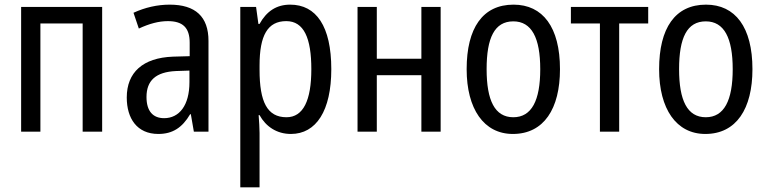

<svg xmlns="http://www.w3.org/2000/svg" viewBox="-20 -567 3302 827"><path d="M71 0H154V-466H336V0H420V-537H71Z M662 10C723 10 765 -17 799 -75H802L815 0H878V-391C878 -495 822 -547 711 -547C658 -547 605 -535 555 -512L578 -444C623 -465 664 -476 703 -476C767 -476 797 -448 797 -383V-325L725 -323C595 -318 526 -255 526 -147C526 -57 570 10 662 10ZM687 -58C639 -58 611 -88 611 -149C611 -220 651 -257 738 -261L796 -263V-213C796 -113 752 -58 687 -58Z M1015 240H1098V6C1098 -16 1096 -44 1094 -71H1098C1125 -22 1172 10 1233 10C1342 10 1407 -90 1407 -269C1407 -454 1342 -547 1230 -547C1170 -547 1128 -518 1098 -464H1093L1083 -537H1015ZM1214 -62C1131 -62 1098 -128 1098 -266V-285C1098 -415 1133 -476 1213 -476C1289 -476 1321 -403 1321 -269C1321 -134 1286 -62 1214 -62Z M1520 0H1603V-243H1795V0H1878V-537H1795V-314H1603V-537H1520Z M2189 10C2323 10 2392 -99 2392 -269C2392 -450 2318 -547 2192 -547C2059 -547 1990 -446 1990 -269C1990 -98 2064 10 2189 10ZM2191 -62C2111 -62 2076 -135 2076 -269C2076 -404 2110 -475 2191 -475C2270 -475 2307 -404 2307 -269C2307 -134 2270 -62 2191 -62Z M2564 0H2647V-466H2772V-537H2439V-466H2564Z M3018 10C3152 10 3221 -99 3221 -269C3221 -450 3147 -547 3021 -547C2888 -547 2819 -446 2819 -269C2819 -98 2893 10 3018 10ZM3020 -62C2940 -62 2905 -135 2905 -269C2905 -404 2939 -475 3020 -475C3099 -475 3136 -404 3136 -269C3136 -134 3099 -62 3020 -62Z"/></svg>

Font: Noto Sans Condensed
Style: Regular
Weight: 400
Width: 3
Designer: Monotype Design Team
Foundry: Monotype Imaging Inc.
Version: Version 2.013